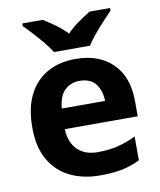

<svg xmlns="http://www.w3.org/2000/svg" viewBox="-86 -835 763 913"><g transform="rotate(-10 295.5 -378.0)"><path d="M303 -556Q416 -556 482 -491.5Q548 -427 548 -308V-236H196Q198 -173 233.5 -137Q269 -101 332 -101Q385 -101 428 -111.5Q471 -122 517 -144V-29Q477 -9 432.5 0.5Q388 10 325 10Q243 10 180 -20.5Q117 -51 81 -113Q45 -175 45 -269Q45 -365 77.5 -428.5Q110 -492 168 -524Q226 -556 303 -556ZM304 -450Q261 -450 232.5 -422Q204 -394 199 -335H408Q407 -385 382 -417.5Q357 -450 304 -450ZM209 -606Q195 -629 172.5 -656Q150 -683 126.5 -709Q103 -735 84 -753V-766H183Q209 -750 239 -728.5Q269 -707 295 -680Q321 -707 352 -728.5Q383 -750 409 -766H508V-753Q490 -735 466 -709Q442 -683 419.5 -656Q397 -629 383 -606Z"/></g></svg>

Font: Noto Sans Gurmukhi UI
Style: Bold
Weight: 700
Designer: Jelle Bosma - Monotype Design Team
Foundry: Monotype Imaging Inc.
Version: Version 2.004; ttfautohint (v1.8.4.7-5d5b)